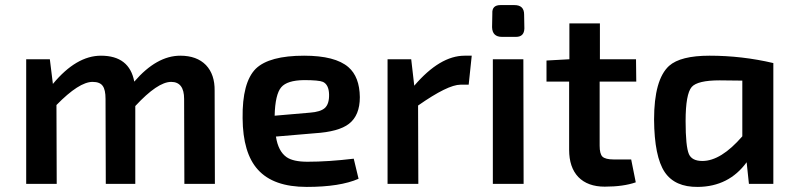

<svg xmlns="http://www.w3.org/2000/svg" viewBox="-20 -723 3111 755"><path d="M188 -393Q280 -504 377 -504Q489 -504 508 -402Q596 -504 689 -504Q754 -504 790 -467Q825 -430 824 -366L825 0H705L704 -334Q704 -401 653 -401Q600 -401 512 -306V0H396L395 -334Q395 -370 384 -385Q373 -401 344 -401Q291 -401 202 -310L203 0H83V-490H176Z M1390 -20Q1317 12 1186 12Q1055 12 994 -56Q935 -121 934 -258Q932 -399 986 -453Q1039 -504 1176 -504Q1298 -504 1350 -459Q1394 -421 1395 -341Q1395 -269 1352 -236Q1312 -205 1218 -199L1065 -186Q1074 -128 1107 -105Q1133 -87 1189 -87Q1271 -87 1371 -99ZM1199 -280Q1240 -283 1257 -298Q1275 -314 1274 -352Q1273 -390 1250 -401Q1234 -408 1175 -408Q1109 -407 1086 -380Q1062 -352 1060 -268Z M1823 -390H1791Q1741 -390 1624 -308L1625 0H1504V-490H1597L1609 -386Q1710 -504 1807 -504H1835Z M2003 -703Q2041 -703 2041 -666L2042 -611Q2041 -578 2009 -578H1954Q1916 -578 1915 -616L1916 -670Q1914 -703 1948 -703ZM1918 0V-490H2038L2039 0Z M2338 -150Q2338 -118 2349 -107Q2361 -96 2393 -96H2462L2480 -6Q2431 11 2358 11Q2291 11 2254 -27Q2218 -65 2218 -134V-402H2129V-485L2219 -490V-631H2339V-490H2481L2482 -402H2338Z M2925 0 2916 -85Q2846 11 2724 12Q2634 13 2594 -46Q2553 -107 2552 -253Q2552 -410 2611 -464Q2656 -504 2770 -504Q2898 -504 3021 -475V0ZM2810 -407Q2723 -407 2700 -381Q2676 -353 2676 -247Q2676 -147 2689 -117Q2701 -90 2742 -90Q2815 -90 2899 -187V-406Z"/></svg>

Font: Taylor Sans Upright Semi Bold
Style: Regular
Weight: 600
Italic angle: -8°
Designer: Natanael Gama
Version: Version 1.001 September 8, 2015